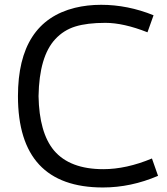

<svg xmlns="http://www.w3.org/2000/svg" viewBox="-20 -786 707 815"><path d="M417 9.8Q56.2 9.8 56.2 -377.9Q56.2 -692.9 298.3 -752.9Q350.6 -765.6 409.2 -765.6Q522 -765.6 631.8 -721.2L606 -648.9Q504.4 -689 427.2 -689Q350.1 -689 300 -673.6Q250 -658.2 214.4 -619.6Q146.5 -546.4 143.6 -377.9Q146.5 -222.7 209 -147.5Q276.4 -67.9 418.5 -67.9Q516.1 -67.9 625 -113.3L650.9 -39.6Q535.6 9.8 417 9.8Z"/></svg>

Font: Duru Sans
Style: Regular
Weight: 400
Designer: Onur Yazõcõgil
Foundry: Onur Yazõcõgil
Version: Version 1.001